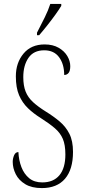

<svg xmlns="http://www.w3.org/2000/svg" viewBox="-20 -951 433 981"><path d="M194 10Q142 10 109 -10Q76 -30 60.5 -61Q45 -92 45 -124Q45 -141 52 -157.5Q59 -174 74 -174Q76 -132 89.5 -97Q103 -62 129 -40.5Q155 -19 196 -19Q253 -19 283.5 -55.5Q314 -92 314 -162Q314 -211 301 -241.5Q288 -272 260 -296Q232 -320 188 -348Q151 -371 122.5 -398.5Q94 -426 77.5 -464.5Q61 -503 61 -561Q61 -630 100 -677Q139 -724 208 -724Q250 -724 279.5 -707Q309 -690 324 -664.5Q339 -639 339 -613Q339 -589 330.5 -578.5Q322 -568 308 -568Q308 -623 282 -658.5Q256 -694 206 -694Q152 -694 125.5 -655.5Q99 -617 99 -557Q99 -513 111 -483Q123 -453 148.5 -429.5Q174 -406 214 -381Q253 -357 284.5 -330.5Q316 -304 334.5 -267.5Q353 -231 353 -175Q353 -85 312 -37.5Q271 10 194 10ZM169 -784Q191 -827 208.5 -862Q226 -897 237 -931H293V-921Q283 -904 264 -877.5Q245 -851 222.5 -822.5Q200 -794 180 -771H169Z"/></svg>

Font: Noto Serif Myanmar ExtraCondensed ExtraLight
Style: Regular
Weight: 200
Width: 2
Designer: Ben Mitchell and the Monotype Design Team
Foundry: Monotype Imaging Inc.
Version: Version 2.106; ttfautohint (v1.8.4.7-5d5b)